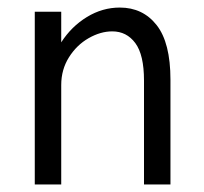

<svg xmlns="http://www.w3.org/2000/svg" viewBox="-20 -488 540 508"><path d="M72 -457H142V-376Q169 -418 210 -443Q251 -468 297 -468Q358 -468 394.5 -421.5Q431 -375 431 -277V0H361V-275Q361 -343 338 -374Q315 -405 277 -405Q246 -405 214.5 -387Q183 -369 162.5 -336.5Q142 -304 142 -263V0H72Z"/></svg>

Font: Vazir Code FD
Style: Code-FD
Weight: 400
Foundry: DejaVu fonts team - Redesigned by Saber Rastikerdar
Version: Version 1.1.2